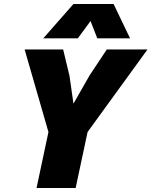

<svg xmlns="http://www.w3.org/2000/svg" viewBox="-20 -947 763 967"><path d="M164 0 224 -282 104 -698H298L330 -565L350 -425L431 -567L518 -698H723L421 -282L361 0ZM198 -754 350 -927H552L635 -754H470L436 -841L372 -754Z"/></svg>

Font: Azeret Mono Thin ExtraBold
Style: Italic
Weight: 800
Italic angle: -12°
Version: Version 1.002